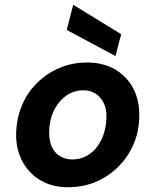

<svg xmlns="http://www.w3.org/2000/svg" viewBox="-20 -776 654 808"><path d="M266 12Q199 12 149 -18Q99 -48 72.5 -100Q46 -152 48 -217Q50 -280 73 -334Q96 -388 137 -428Q178 -468 231.5 -490.5Q285 -513 347 -513Q414 -513 464 -484Q514 -455 541 -403.5Q568 -352 566 -284Q565 -221 541.5 -167.5Q518 -114 477 -73.5Q436 -33 382.5 -10.5Q329 12 266 12ZM284 -105Q324 -105 356 -127Q388 -149 407 -188.5Q426 -228 428 -279Q429 -317 416.5 -342.5Q404 -368 382 -382Q360 -396 331 -396Q291 -396 259 -373.5Q227 -351 207.5 -312Q188 -273 187 -222Q186 -185 198 -158.5Q210 -132 233 -118.5Q256 -105 284 -105ZM466 -540 261 -650 288 -756 490 -632Z"/></svg>

Font: DM Sans 18pt
Style: Bold Italic
Weight: 700
Italic angle: -10°
Designer: Colophon Foundry, Jonny Pinhorn
Foundry: Colophon Foundry
Version: Version 4.004;gftools[0.9.30]